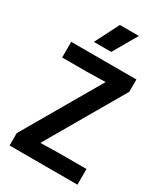

<svg xmlns="http://www.w3.org/2000/svg" viewBox="-246 -1137 1079 1242"><g transform="rotate(30 293.5 -516.0)"><path d="M410 -853ZM307 -853H177L268 -1032H410ZM547 0H40V-92L373 -666L236 -663H50V-780H537V-688L204 -114L341 -117H547Z"/></g></svg>

Font: Tanohe Sans SemiBold
Style: Regular
Weight: 600
Designer: Village Type and Design LLC & Cristiano Sobral
Foundry: Cooper Hewitt Smithsonian Design Museum
Version: Version 1.00;September 29, 2021;FontCreator 13.0.0.2655 64-b